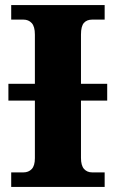

<svg xmlns="http://www.w3.org/2000/svg" viewBox="-20 -734 455 754"><path d="M24 -57H72Q92 -57 104.5 -70Q117 -83 117 -113V-339H13V-405H117V-598Q117 -630 104.5 -643.5Q92 -657 72 -657H24V-714H391V-657H342Q321 -657 309.5 -644Q298 -631 298 -598V-405H401V-339H298V-114Q298 -84 310 -70.5Q322 -57 342 -57H391V0H24Z"/></svg>

Font: Noto Serif ExtraBold
Style: Regular
Weight: 800
Designer: Monotype Design Team
Foundry: Monotype Imaging Inc.
Version: Version 1.001